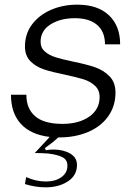

<svg xmlns="http://www.w3.org/2000/svg" viewBox="-20 -579 583 823"><path d="M475 -182Q475 -124 443.5 -80Q412 -36 357 -13Q302 10 235 10H230Q205 33 172 56L177 65Q192 62 209 62Q251 62 280.5 79Q310 96 310 128Q310 173 271 198.5Q232 224 175 224Q132 224 87 210L92 180Q134 199 177 199Q217 199 243 180.5Q269 162 269 131Q269 106 248 95Q227 84 186 79Q158 77 129 77L193 8Q111 -2 69 -48.5Q27 -95 27 -173H93Q93 -113 131 -80.5Q169 -48 248 -48Q318 -48 362.5 -79Q407 -110 407 -163Q407 -193 387 -211.5Q367 -230 338 -239Q309 -248 258 -259Q203 -270 168.5 -281.5Q134 -293 110.5 -316.5Q87 -340 87 -380Q87 -434 117.5 -474.5Q148 -515 199 -537Q250 -559 311 -559Q399 -559 447 -513.5Q495 -468 495 -389H430Q430 -443 396.5 -472Q363 -501 301 -501Q238 -501 196 -474Q154 -447 154 -400Q154 -374 172.5 -358Q191 -342 218.5 -333.5Q246 -325 293 -315Q352 -303 388 -290.5Q424 -278 449.5 -252Q475 -226 475 -182Z"/></svg>

Font: Open Sauce One Light Italic
Style: Regular
Weight: 300
Italic angle: -10°
Designer: Alfredo Marco Pradil
Foundry: Creative Sauce Fz LLC
Version: Version 1.477